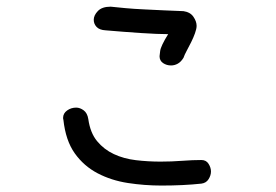

<svg xmlns="http://www.w3.org/2000/svg" viewBox="-20 -580 845 587"><path d="M173.8 -213.9Q172.9 -215.8 172.9 -219.7Q172.9 -233.4 185.1 -242.2Q197.3 -251 212.9 -251Q224.6 -251 235.8 -242.7Q247.1 -234.4 250 -215.8Q255.9 -173.8 276.9 -148.4Q297.9 -123 328.1 -108.9Q358.4 -94.7 395.5 -90.3Q432.6 -85.9 470.7 -85.9Q504.9 -85.9 537.1 -88.4Q569.3 -90.8 595.7 -90.8Q610.4 -90.8 617.7 -79.1Q625 -67.4 625 -55.7Q625 -43.9 617.7 -32.2Q610.4 -20.5 595.7 -18.6Q541 -12.7 473.6 -12.7Q421.9 -12.7 371.1 -20.5Q320.3 -28.3 278.3 -50.3Q236.3 -72.3 208.5 -111.3Q180.7 -150.4 173.8 -213.9ZM302.7 -487.3Q284.2 -488.3 275.4 -497.6Q266.6 -506.8 266.6 -519.5Q266.6 -533.2 279.3 -546.4Q292 -559.6 318.4 -559.6Q335.9 -557.6 362.8 -555.2Q389.6 -552.7 420.4 -551.3Q451.2 -549.8 482.9 -548.3Q514.6 -546.9 541 -545.9Q561.5 -543 571.3 -528.8Q581.1 -514.6 581.1 -501Q581.1 -492.2 576.2 -478.5Q571.3 -464.8 564.5 -451.2Q557.6 -437.5 550.8 -424.8Q543.9 -412.1 541 -403.3Q533.2 -390.6 523.4 -385.3Q513.7 -379.9 502.9 -379.9Q489.3 -379.9 478.5 -387.2Q467.8 -394.5 467.8 -408.2Q467.8 -409.2 469.7 -424.3Q471.7 -439.5 494.1 -475.6Q462.9 -475.6 411.1 -479Q359.4 -482.4 302.7 -487.3Z"/></svg>

Font: Gamja Flower
Style: Regular
Weight: 400
Designer: YoonDesign Inc.
Foundry: YoonDesign Inc.
Version: Version 3.00;build 20171102